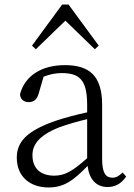

<svg xmlns="http://www.w3.org/2000/svg" viewBox="-20 -812 589 846"><path d="M268 -721 398 -595 415 -611 282 -792H254L121 -611L138 -595ZM364 -115C300 -58 266 -38 219 -38C162 -38 123 -67 123 -128C123 -172 148 -214 241 -251C274 -263 321 -277 364 -287ZM520 -52C505 -37 492 -29 476 -29C446 -29 430 -49 430 -112V-350C430 -476 376 -525 266 -525C163 -525 89 -478 68 -396C70 -375 84 -362 107 -362C130 -362 144 -375 151 -402L172 -474C200 -485 226 -490 251 -490C329 -490 364 -462 364 -350V-317C318 -307 268 -294 226 -280C96 -235 54 -186 54 -117C54 -31 116 14 193 14C262 14 303 -16 366 -81C373 -23 403 12 454 12C486 12 513 -1 536 -34Z"/></svg>

Font: Noto Serif CJK JP Light
Style: Regular
Weight: 300
Designer: Ryoko NISHIZUKA 西塚涼子 (kana & ideographs); Frank Grießhammer (Latin, Greek & Cyrillic); Wenlong ZHANG 张文龙 (bopomofo); San
Foundry: Adobe Systems Incorporated
Version: Version 1.001;PS 1.001;hotconv 16.6.54;makeotf.lib2.5.65590